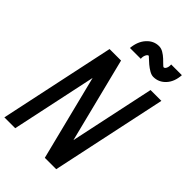

<svg xmlns="http://www.w3.org/2000/svg" viewBox="-307 -1147 1252 1252"><g transform="rotate(45 319.0 -521.0)"><path d="M-5 0 165 -800H271L472 0H373L543 -800H643L473 0H368L167 -800H265L95 0ZM495 -873Q478 -873 458 -884.5Q438 -896 419.5 -911.5Q401 -927 389.5 -938.5Q378 -950 377 -950Q367 -950 359.5 -934Q352 -918 354 -899H254Q260 -964 295.5 -1003Q331 -1042 380 -1042Q400 -1042 419.5 -1030.5Q439 -1019 455.5 -1003.5Q472 -988 483.5 -976.5Q495 -965 498 -965Q509 -965 515.5 -980Q522 -995 520 -1013H619Q615 -949 580 -911Q545 -873 495 -873Z"/></g></svg>

Font: Victor Mono Thin
Style: Italic
Weight: 100
Italic angle: -12°
Monospace: yes
Designer: Rune Bjørnerås
Version: Version 1.561;gftools[0.9.30]